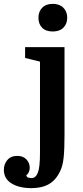

<svg xmlns="http://www.w3.org/2000/svg" viewBox="-109 -784 429 994"><path d="M225 -540V-85Q225 -11 220.5 31.5Q216 74 203 101Q181 148 144.5 169Q108 190 54 190Q-10 190 -49.5 165.5Q-89 141 -89 95Q-89 66 -71 44.5Q-53 23 -19 23Q10 23 27.5 41Q45 59 45 85Q45 95 40.5 106Q36 117 27 123Q29 134 39.5 136Q50 138 54 138Q76 138 87 110Q98 82 98 9V-465L21 -484V-540ZM90 -692Q90 -724 109.5 -744Q129 -764 164 -764Q199 -764 219 -744Q239 -724 239 -692Q239 -661 219.5 -641Q200 -621 164 -621Q128 -621 109 -640.5Q90 -660 90 -692Z"/></svg>

Font: Domine
Style: Regular
Weight: 400
Designer: Pablo Impallari, Rodrigo Fuenzalida, Brenda Gallo
Foundry: Pablo Impallari, Rodrigo Fuenzalida, Brenda Gallo
Version: Version 2.000;September 19, 2022;FontCreator 14.0.0.2877 64-